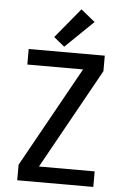

<svg xmlns="http://www.w3.org/2000/svg" viewBox="-63 -1026 703 1071"><g transform="rotate(5 288.0 -490.5)"><path d="M75 0H501V-87H189L501 -648V-735H75V-648H387L75 -87ZM271 -765 428 -917 349 -981 211 -814Z"/></g></svg>

Font: Iosevka Sparkle Medium
Style: Regular
Weight: 500
Designer: Belleve Invis
Foundry: Belleve Invis
Version: Version 4.5.0; ttfautohint (v1.8.3)